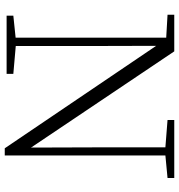

<svg xmlns="http://www.w3.org/2000/svg" viewBox="8 -772 771 828"><g transform="rotate(90 394.0 -357.5)"><path d="M47 0V-29L153 -40H172L298 -29V0ZM142 0V-701H177L178 -343V0ZM497 -694V-723H747V-694L642 -684H624ZM619 8 169 -657 167 -658 147 -688 43 -694V-723H201L633 -80L616 -74L615 -373V-723H650V8Z"/></g></svg>

Font: Noto Serif JP ExtraLight
Style: Regular
Weight: 200
Designer: Ryoko NISHIZUKA  (kana & ideographs); Frank Grießhammer (Latin, Greek & Cyrillic); Wenlong ZHANG  (bopomofo); Sandoll Co
Foundry: Adobe
Version: Version 2.002-H1;hotconv 1.1.0;makeotfexe 2.6.0